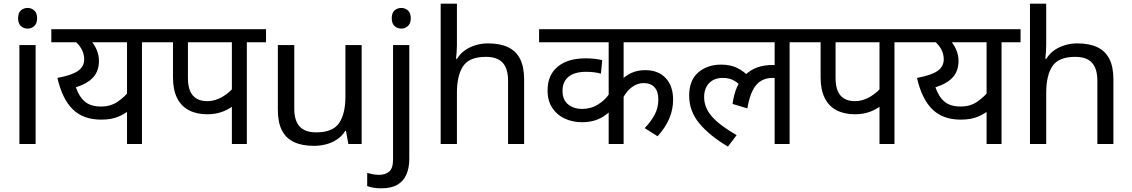

<svg xmlns="http://www.w3.org/2000/svg" viewBox="-20 -780 6132 1040"><path d="M173 -536V0H85V-536ZM130 -737Q150 -737 165.5 -723.5Q181 -710 181 -681Q181 -653 165.5 -639Q150 -625 130 -625Q108 -625 93 -639Q78 -653 78 -681Q78 -710 93 -723.5Q108 -737 130 -737Z M852 -622V-551H749V0H668V-216L691 -191Q662 -166 623.5 -149Q585 -132 528 -132Q431 -132 374 -188Q317 -244 291 -358Q368 -372 402 -395.5Q436 -419 436 -459Q436 -491 419 -519Q402 -547 374 -566L417 -551H258V-622ZM433 -551 461 -572Q489 -544 502.5 -513Q516 -482 516 -450Q516 -397 486 -362.5Q456 -328 391 -307Q409 -255 440.5 -229Q472 -203 527 -203Q580 -203 618 -229.5Q656 -256 683 -290L668 -239V-551Z M1317 -551V0H1236V-244L1255 -217Q1230 -193 1190.5 -177Q1151 -161 1104 -161Q1045 -161 1003 -183Q961 -205 939 -249.5Q917 -294 917 -360V-551H838V-622H1421V-551ZM1236 -551H998V-357Q998 -314 1010 -286.5Q1022 -259 1045.5 -245.5Q1069 -232 1102 -232Q1146 -232 1186.5 -256.5Q1227 -281 1252 -315L1236 -263Z M1939 -536V0H1867L1854 -71H1850Q1833 -43 1806 -25Q1779 -7 1747 1.5Q1715 10 1680 10Q1616 10 1572.5 -10.5Q1529 -31 1507 -74Q1485 -117 1485 -185V-536H1574V-191Q1574 -127 1603 -95Q1632 -63 1693 -63Q1782 -63 1816.5 -113Q1851 -163 1851 -257V-536Z M2046 240Q2021 240 2002 236.5Q1983 233 1969 228V157Q1984 161 2000 164Q2016 167 2035 167Q2067 167 2088 149.5Q2109 132 2109 83V-536H2197V80Q2197 130 2181 166Q2165 202 2132 221Q2099 240 2046 240ZM2102 -681Q2102 -710 2117 -723.5Q2132 -737 2154 -737Q2174 -737 2189.5 -723.5Q2205 -710 2205 -681Q2205 -653 2189.5 -639Q2174 -625 2154 -625Q2132 -625 2117 -639Q2102 -653 2102 -681Z M2455 -537Q2455 -518 2453.5 -498Q2452 -478 2450 -462H2456Q2473 -490 2499 -508Q2525 -526 2557 -535.5Q2589 -545 2623 -545Q2688 -545 2731.5 -524.5Q2775 -504 2797 -461Q2819 -418 2819 -349V0H2732V-343Q2732 -408 2703 -440Q2674 -472 2612 -472Q2522 -472 2488.5 -421.5Q2455 -371 2455 -277V0H2367V-760H2455Z M3683 -551H3358V-333L3344 -343Q3364 -368 3398 -384Q3432 -400 3475 -400Q3546 -400 3586 -357Q3626 -314 3626 -240Q3626 -188 3606 -139.5Q3586 -91 3542 -42L3472 -86Q3505 -120 3525.5 -157.5Q3546 -195 3546 -241Q3546 -285 3525 -307.5Q3504 -330 3466 -330Q3433 -330 3403.5 -308.5Q3374 -287 3355 -250L3358 -287V0H3277V-210L3291 -183Q3272 -164 3248.5 -149Q3225 -134 3196 -126Q3167 -118 3133 -118Q3082 -118 3039.5 -137.5Q2997 -157 2971.5 -195.5Q2946 -234 2946 -291Q2946 -373 3000.5 -418.5Q3055 -464 3152 -464Q3178 -464 3200.5 -461.5Q3223 -459 3242 -454L3235 -381Q3218 -386 3197.5 -388.5Q3177 -391 3154 -391Q3093 -391 3060 -364.5Q3027 -338 3027 -288Q3027 -239 3057.5 -214.5Q3088 -190 3133 -190Q3181 -190 3220 -214.5Q3259 -239 3281 -273L3277 -224V-551H2900V-622H3683Z M3668 -551V-622H4360V-551H4257V0H4176V-379L4220 -347Q4204 -354 4190 -356Q4176 -358 4164 -358Q4130 -358 4103 -342.5Q4076 -327 4057.5 -291Q4039 -255 4028 -193L3948 -217Q3962 -322 4017.5 -375Q4073 -428 4164 -428Q4184 -428 4201 -425Q4218 -422 4230 -418L4233 -396L4176 -415V-551ZM4000 -304Q3983 -328 3957 -343Q3931 -358 3895 -358Q3848 -358 3821 -329.5Q3794 -301 3794 -254Q3794 -197 3836 -149Q3878 -101 3970 -48L3923 14Q3825 -44 3769 -110.5Q3713 -177 3713 -262Q3713 -345 3762 -387.5Q3811 -430 3887 -430Q3937 -430 3974 -411.5Q4011 -393 4038 -363Z M4825 -551V0H4744V-244L4763 -217Q4738 -193 4698.5 -177Q4659 -161 4612 -161Q4553 -161 4511 -183Q4469 -205 4447 -249.5Q4425 -294 4425 -360V-551H4346V-622H4929V-551ZM4744 -551H4506V-357Q4506 -314 4518 -286.5Q4530 -259 4553.5 -245.5Q4577 -232 4610 -232Q4654 -232 4694.5 -256.5Q4735 -281 4760 -315L4744 -263Z M5508 -622V-551H5405V0H5324V-216L5347 -191Q5318 -166 5279.5 -149Q5241 -132 5184 -132Q5087 -132 5030 -188Q4973 -244 4947 -358Q5024 -372 5058 -395.5Q5092 -419 5092 -459Q5092 -491 5075 -519Q5058 -547 5030 -566L5073 -551H4914V-622ZM5089 -551 5117 -572Q5145 -544 5158.5 -513Q5172 -482 5172 -450Q5172 -397 5142 -362.5Q5112 -328 5047 -307Q5065 -255 5096.5 -229Q5128 -203 5183 -203Q5236 -203 5274 -229.5Q5312 -256 5339 -290L5324 -239V-551Z M5647 -537Q5647 -518 5645.5 -498Q5644 -478 5642 -462H5648Q5665 -490 5691 -508Q5717 -526 5749 -535.5Q5781 -545 5815 -545Q5880 -545 5923.5 -524.5Q5967 -504 5989 -461Q6011 -418 6011 -349V0H5924V-343Q5924 -408 5895 -440Q5866 -472 5804 -472Q5714 -472 5680.5 -421.5Q5647 -371 5647 -277V0H5559V-760H5647Z"/></svg>

Font: hexhindi15
Style: Regular
Weight: 400
Designer: Jelle Bosma - Monotype Design Team
Foundry: Monotype Imaging Inc.
Version: Version 2.006